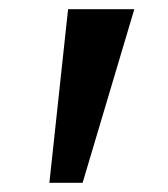

<svg xmlns="http://www.w3.org/2000/svg" viewBox="-20 -854 363 416"><path d="M271 -834 159 -458H87L127.5 -834Z"/></svg>

Font: Merriweather ExtraBold
Style: Regular
Weight: 800
Version: Version 2.100